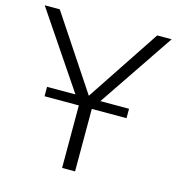

<svg xmlns="http://www.w3.org/2000/svg" viewBox="-110 -796 818 887"><g transform="rotate(15 298.5 -352.5)"><path d="M267 0V-302L-5 -705H67L300 -354L533 -705H602L329 -301V0ZM103 -299V-344H495V-299Z"/></g></svg>

Font: Mulish Light
Style: Regular
Weight: 300
Designer: Vernon Adams
Foundry: Vernon Adams
Version: Version 3.603; ttfautohint (v1.8.3)